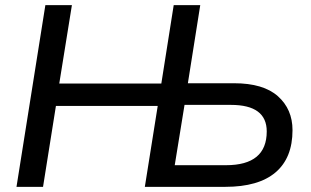

<svg xmlns="http://www.w3.org/2000/svg" viewBox="-20 -725 1205 745"><path d="M44 0 156 -705H259L210 -401H606L654 -705H757L709 -402H888Q1002 -402 1058.5 -351.5Q1115 -301 1115 -220Q1115 -112 1049 -56Q983 0 854 0H542L592 -314H197L147 0ZM658 -84H857Q1015 -84 1015 -215Q1015 -318 876 -318H696Z"/></svg>

Font: Nunito Sans SemiBold
Style: Italic
Weight: 600
Italic angle: -9°
Designer: Vernon Adams
Foundry: Vernon Adams
Version: Version 3.006; ttfautohint (v1.8.3)